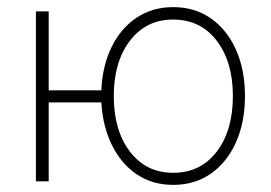

<svg xmlns="http://www.w3.org/2000/svg" viewBox="-20 -509 762 540"><path d="M467 11Q409 11 365 -18.5Q321 -48 295 -100.5Q269 -153 265 -221H117V1H81V-477H117V-255H265Q268 -324 294 -377Q320 -430 364.5 -459.5Q409 -489 467 -489Q528 -489 573.5 -457Q619 -425 644 -368.5Q669 -312 669 -239Q669 -166 644 -109.5Q619 -53 573.5 -21Q528 11 467 11ZM467 -23Q544 -23 589.5 -82.5Q635 -142 635 -239Q635 -335 589.5 -394.5Q544 -454 467 -454Q391 -454 345.5 -394.5Q300 -335 300 -239Q300 -142 345.5 -82.5Q391 -23 467 -23Z"/></svg>

Font: Zen Kaku Gothic Antique Light
Style: Regular
Weight: 300
Designer: Yoshimichi Ohira
Foundry: Positype
Version: Version 1.001